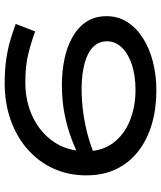

<svg xmlns="http://www.w3.org/2000/svg" viewBox="46 -720 687 819"><g transform="rotate(90 389.5 -310.5)"><path d="M336 13Q276 13 230 6Q184 -1 148 -12Q112 -23 82 -34L114 -117Q157 -101 208.5 -88Q260 -75 331 -75Q413 -75 479.5 -107Q546 -139 585.5 -197Q625 -255 625 -335Q625 -403 589.5 -450Q554 -497 494.5 -521Q435 -545 364 -545Q302 -545 255.5 -529.5Q209 -514 183 -487Q157 -460 156 -425Q156 -388 180.5 -364Q205 -340 249.5 -328Q294 -316 355 -315Q413 -315 467.5 -323Q522 -331 572.5 -346Q623 -361 668 -382L672 -317Q627 -293 576 -273.5Q525 -254 467.5 -242.5Q410 -231 343 -231Q284 -231 231.5 -242Q179 -253 137.5 -276.5Q96 -300 72.5 -336Q49 -372 49 -422Q49 -470 73.5 -509Q98 -548 141.5 -576Q185 -604 242.5 -619Q300 -634 366 -634Q444 -634 510 -614.5Q576 -595 625 -557Q674 -519 701 -463.5Q728 -408 728 -335Q728 -258 698.5 -194Q669 -130 615.5 -83.5Q562 -37 490.5 -12Q419 13 336 13Z"/></g></svg>

Font: BioRhyme SemiExpanded
Style: Regular
Weight: 400
Width: 6
Designer: Aoife Mooney
Foundry: Aoife Mooney Type
Version: Version 1.600;gftools[0.9.33]